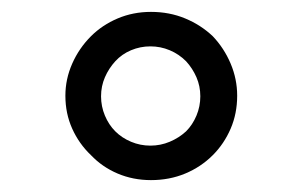

<svg xmlns="http://www.w3.org/2000/svg" viewBox="-20 -603 509 323"><path d="M338 -342Q357 -361 368 -386.5Q379 -412 379 -442Q379 -470 368 -496Q357 -522 338 -542Q318 -561 291.5 -572Q265 -583 234 -583Q204 -583 178 -572Q152 -561 133 -542Q113 -522 101.5 -496Q90 -470 90 -442Q90 -412 101.5 -386.5Q113 -361 133 -342Q152 -322 178 -311Q204 -300 234 -300Q265 -300 291.5 -311Q318 -322 338 -342ZM174 -382Q163 -393 156.5 -408.5Q150 -424 150 -441Q150 -458 156.5 -473Q163 -488 174 -500Q185 -512 200.5 -518.5Q216 -525 233 -525Q250 -525 265.5 -518.5Q281 -512 293 -500Q304 -488 310.5 -473Q317 -458 317 -441Q317 -424 310.5 -408.5Q304 -393 293 -382Q281 -371 265.5 -364.5Q250 -358 233 -358Q216 -358 200.5 -364.5Q185 -371 174 -382Z"/></svg>

Font: Josefin Slab Thin
Style: Bold
Weight: 700
Version: Version 2.000